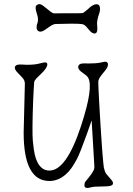

<svg xmlns="http://www.w3.org/2000/svg" viewBox="-20 -940 646 935"><path d="M439 -120.1 439.5 -131.3 426.3 -353.5 401.9 -284.2Q368.7 -191.9 354.7 -165.8Q340.8 -139.6 328.1 -121.8Q315.4 -104 299.3 -89.8Q262.7 -58.6 220.7 -58.6Q95.2 -58.6 95.2 -293.9L101.1 -532.2Q101.1 -549.3 88.4 -562.5Q75.7 -575.7 67.4 -584.5Q52.2 -599.6 52.2 -609.9Q52.2 -626 79.6 -626L111.3 -624.5Q148.4 -624.5 170.9 -630.4Q193.4 -636.2 198.2 -636.2Q210.4 -636.2 210.4 -626.5Q210.4 -609.4 179.7 -580.1Q168 -569.3 157.7 -558.6Q147.5 -547.9 146.5 -539.8Q145.5 -531.7 144.3 -508.8Q143.1 -485.8 141.6 -454.1Q135.7 -297.4 139.9 -253.7Q144 -210 149.2 -187.7Q154.3 -165.5 163.1 -148.4Q183.6 -109.4 220.7 -109.4Q303.2 -109.4 374.5 -326.2Q437 -516.6 408.7 -562.5Q402.3 -572.3 385.3 -583.5Q360.8 -599.6 360.8 -612.3Q360.8 -631.3 388.2 -631.3L412.1 -630.9Q447.8 -630.9 466.8 -634.8Q487.8 -639.6 490.7 -639.6Q505.9 -639.6 505.9 -626Q505.9 -612.3 490 -593.8Q474.1 -575.2 466.6 -563.5Q459 -551.8 458.7 -541.5Q458.5 -531.2 459.5 -511.7Q460.4 -492.2 461.9 -463.9Q463.4 -435.5 465.3 -401.1Q467.3 -366.7 469.5 -331.1Q471.7 -295.4 474.1 -261Q476.6 -226.6 478.5 -198.2Q483.9 -133.3 485.8 -123.8Q487.8 -114.3 490.5 -106.9Q493.2 -99.6 497.1 -93.8L527.3 -58.1Q536.1 -40.5 518.6 -35.2Q505.4 -31.7 471.4 -31.7Q437.5 -31.7 425.3 -28.3Q391.1 -17.6 391.1 -38.1Q391.1 -49.8 396.2 -55.9Q401.4 -62 407.7 -69.8Q414.1 -77.6 420.9 -86.9Q438 -110.4 439 -120.1ZM331.5 -824.7 252.4 -823.2Q240.2 -823.2 223.9 -811.8Q207.5 -800.3 196.3 -793Q177.7 -780.8 166 -789.1Q158.2 -794.9 158.2 -806.6Q158.2 -818.4 161.6 -825.7Q165 -833 165 -843Q165 -853 163.1 -860.8Q161.1 -868.7 158.7 -876Q149.4 -906.2 156.7 -913.1Q164.1 -919.9 171.6 -919.9Q179.2 -919.9 187 -914.3Q194.8 -908.7 203.6 -901.4Q229 -879.4 240.7 -875Q289.6 -875.5 313 -875.5Q342.8 -875.5 361.3 -875.5Q379.9 -875.5 384.3 -877Q388.2 -878.4 407.7 -895Q432.1 -919.4 449.7 -919.4Q467.3 -919.4 467.3 -895.5Q467.3 -887.2 462.4 -872.1Q452.6 -843.3 452.6 -825.2L454.1 -799.8Q454.1 -776.9 440.4 -776.9Q428.2 -776.9 416.5 -791.3Q404.8 -805.7 397.5 -813Q390.1 -820.3 381.3 -822.3Q368.2 -824.7 331.5 -824.7Z"/></svg>

Font: Snowburst One
Style: Regular
Weight: 400
Designer: Annet Stirling
Foundry: Annet Stirling
Version: Version 1.001